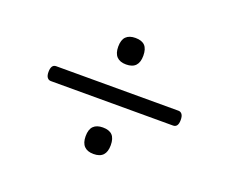

<svg xmlns="http://www.w3.org/2000/svg" viewBox="-90 -832 942 790"><g transform="rotate(20 381.5 -437.0)"><path d="M114 -405Q104 -405 98 -413Q92 -421 92 -437Q92 -470 114 -470H649Q659 -470 665 -462Q671 -454 671 -437Q671 -405 649 -405ZM381 -183Q354 -183 340 -197.5Q326 -212 326 -241Q326 -271 340 -285Q354 -299 381 -299Q409 -299 422.5 -285Q436 -271 436 -241Q436 -212 422.5 -197.5Q409 -183 381 -183ZM381 -575Q354 -575 340 -589.5Q326 -604 326 -633Q326 -663 340 -677Q354 -691 381 -691Q409 -691 422.5 -677Q436 -663 436 -633Q436 -604 422.5 -589.5Q409 -575 381 -575Z"/></g></svg>

Font: Playwrite FR Moderne Light
Style: Regular
Weight: 300
Version: Version 1.002